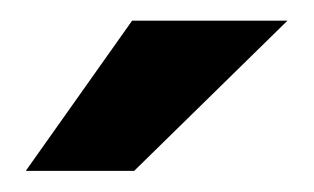

<svg xmlns="http://www.w3.org/2000/svg" viewBox="-20 -743 304 186"><path d="M108 -723H258.5L110 -577.5H5Z"/></svg>

Font: Public Sans
Style: Bold
Weight: 700
Designer: The Public Sans project authors (U.S. Web Design System). Libre Franklin designed by Pablo Impallari and Rodrigo Fuenzal
Version: Version 1.008; ttfautohint (v1.8.1) -l 8 -r 50 -G 200 -x 14 